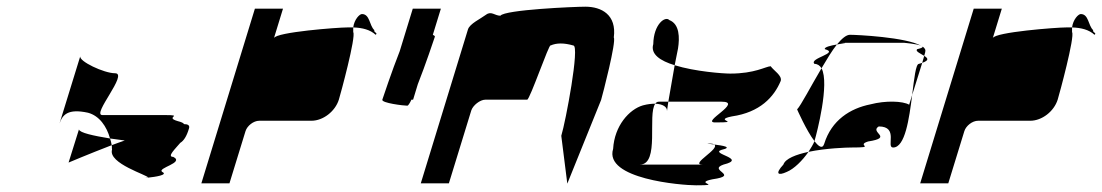

<svg xmlns="http://www.w3.org/2000/svg" viewBox="-20 -736 3294 574"><path d="M158 -367 220 -568C215 -553 291 -517 324 -517C365 -517 253 -392 286 -392H473C532 -392 470 -386 511 -374C523 -371 529 -368 530 -365C542 -365 548 -361 545 -352C538 -328 529 -315 519 -309C504 -291 478 -267 498 -267C533 -249 448 -234 465 -222C484 -213 443 -207 423 -205C424 -212 302 -247 315 -289C314 -293 315 -298 314 -302C327 -307 339 -311 353 -316L309 -322C299 -358 277 -390 243 -399C183 -412 167 -393 158 -367ZM185 -250C185 -250 244 -275 314 -302C313 -309 311 -315 309 -322C260 -330 218 -339 216 -349ZM415 -204C420 -204 423 -204 423 -205C416 -204 410 -204 415 -204Z M582 -188H666L714 -344C719 -360 738 -375 755 -375H911C946 -375 982 -403 993 -438C998 -454 1045 -627 1036 -640V-654H1018C990 -654 805 -640 799 -622L826 -710H742ZM1036 -654C1039 -678 1055 -694 1062 -694C1086 -694 1084 -660 1099 -646C1097 -638 1111 -638 1103 -632C1087 -647 1064 -653 1036 -654Z M1123 -438C1120 -428 1187 -420 1198 -420C1200 -420 1205 -427 1210 -438H1215L1229 -484C1252 -542 1278 -620 1280 -626C1281 -628 1278 -630 1274 -632L1298 -710H1214L1175 -583C1152 -525 1125 -444 1123 -438Z M1238 -188H1322L1389 -406C1394 -421 1415 -438 1431 -438H1556C1564 -438 1622 -607 1626 -600C1644 -608 1666 -608 1694 -600C1714 -600 1671 -372 1658 -330L1676 -187L1777 -437C1782 -454 1823 -612 1815 -624C1824 -692 1778 -716 1730 -716C1698 -716 1489 -707 1476 -689C1459 -689 1449 -704 1433 -692C1417 -680 1384 -665 1379 -648Z M1813 -291C1785 -201 2017 -182 2061 -182C2146 -182 2050 -188 2110 -200C2194 -212 2094 -227 2143 -244C2216 -262 2101 -276 2137 -288C2173 -296 2139 -301 2115 -304C2135 -292 2041 -244 2080 -244H1893C1953 -244 1915 -394 1939 -426C1929 -426 1917 -425 1902 -421C1861 -409 1817 -360 1813 -291ZM1933 -604C1934 -664 1969 -689 1981 -676C2012 -664 2012 -623 2007 -591L1997 -541C1954 -554 1924 -574 1933 -604ZM1939 -426C1942 -430 1945 -432 1950 -432H1978L1974 -404C1975 -416 1962 -425 1939 -426ZM1997 -541 1978 -432H2137C2204 -432 2074 -370 2118 -370C2203 -370 2108 -376 2168 -388C2252 -400 2294 -446 2314 -494C2319 -510 2293 -525 2284 -538C2268 -537 2237 -516 2163 -516C2142 -516 2058 -522 1997 -541ZM2099 -307C2107 -307 2113 -306 2115 -304C2100 -306 2089 -307 2099 -307Z M2363 -409C2363 -409 2391 -345 2415 -314L2416 -318C2421 -335 2461 -486 2436 -532C2404 -478 2374 -420 2363 -409ZM2322 -244C2296 -216 2306 -210 2332 -222C2354 -231 2379 -256 2397 -282C2360 -274 2328 -262 2322 -244ZM2415 -545C2397 -562 2491 -577 2446 -589C2443 -595 2464 -600 2482 -603C2467 -584 2452 -559 2436 -532C2431 -540 2424 -545 2415 -545ZM2482 -603C2502 -607 2519 -608 2496 -608H2684C2681 -608 2722 -605 2734 -599C2689 -625 2541 -632 2521 -632C2510 -632 2497 -621 2482 -603ZM2397 -282C2404 -293 2411 -304 2415 -314C2428 -297 2439 -290 2444 -306C2466 -377 2522 -412 2582 -424C2628 -436 2679 -434 2698 -423L2707 -452C2698 -381 2686 -295 2650 -295C2628 -295 2668 -358 2607 -358C2578 -340 2653 -325 2575 -313C2537 -301 2603 -295 2525 -295C2512 -295 2449 -293 2397 -282ZM2722 -589C2715 -583 2732 -576 2743 -569L2746 -580C2748 -587 2745 -592 2738 -597C2740 -595 2736 -592 2722 -589ZM2734 -599C2736 -598 2737 -598 2738 -597C2737 -598 2735 -598 2734 -599ZM2727 -545C2718 -545 2713 -502 2707 -452L2737 -548ZM2737 -548 2743 -569C2754 -562 2759 -556 2737 -548Z M2731 -188H2815L2863 -344C2868 -360 2887 -375 2904 -375H3060C3095 -375 3131 -403 3142 -438C3147 -454 3194 -627 3185 -640V-654H3167C3139 -654 2954 -640 2948 -622L2975 -710H2891ZM3185 -654C3188 -678 3204 -694 3211 -694C3235 -694 3233 -660 3248 -646C3246 -638 3260 -638 3252 -632C3236 -647 3213 -653 3185 -654Z"/></svg>

Font: bitstorm
Style: obl
Weight: 400
Version: Version 0.2